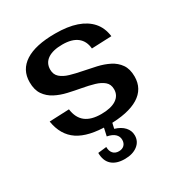

<svg xmlns="http://www.w3.org/2000/svg" viewBox="-176 -676 955 1011"><g transform="rotate(-30 301.5 -171.0)"><path d="M304 9Q185 9 123 -32.5Q61 -74 47 -162L167 -167Q174 -113 207.5 -86.5Q241 -60 303 -60Q362 -60 394 -81Q426 -102 426 -140Q426 -170 406 -187Q386 -204 353.5 -213.5Q321 -223 282 -230Q243 -237 203.5 -246Q164 -255 131.5 -272Q99 -289 79 -318Q59 -347 59 -394Q59 -469 121 -509Q183 -549 303 -549Q379 -549 431.5 -531Q484 -513 515 -478Q546 -443 553 -389L432 -384Q428 -431 396.5 -455.5Q365 -480 307 -480Q249 -480 217.5 -458.5Q186 -437 186 -397Q186 -367 206 -349.5Q226 -332 258.5 -322.5Q291 -313 330 -305.5Q369 -298 408.5 -289Q448 -280 480.5 -263.5Q513 -247 533 -218.5Q553 -190 553 -144Q553 -69 489.5 -30Q426 9 304 9ZM292 207Q241 207 213.5 182Q186 157 186 109L238 103Q238 128 250.5 142Q263 156 285 156Q306 156 318 144Q330 132 330 112Q330 91 314.5 76.5Q299 62 268 56L280 2H331L322 41Q359 52 379 74Q399 96 399 125Q399 162 369.5 184.5Q340 207 292 207Z"/></g></svg>

Font: Pathway Extreme 72pt SemiBold
Style: Regular
Weight: 600
Designer: Eduardo Rodriguez Tunni
Foundry: Eduardo Rodriguez Tunni
Version: Version 1.001;gftools[0.9.26]